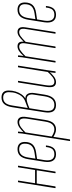

<svg xmlns="http://www.w3.org/2000/svg" viewBox="748 -1476 914 2449"><g transform="rotate(-90 1204.5 -252.0)"><path d="M223 0Q218 0 219 -5L294 -474Q295 -479 299 -479H311Q316 -479 315 -474L240 -5Q239 0 235 0ZM34 0Q28 0 29 -5L104 -474Q105 -479 110 -479H121Q127 -479 125 -474L51 -5Q50 0 45 0ZM85 -240 87 -261H265L263 -240Z M460 6Q404 6 379.5 -32Q355 -70 365 -141L398 -348Q409 -418 440.5 -451.5Q472 -485 526 -485Q570 -485 594 -461.5Q618 -438 618 -393Q618 -329 586 -293.5Q554 -258 484 -248L402 -236L386 -141Q377 -78 396 -46.5Q415 -15 460 -15Q504 -15 525.5 -39Q547 -63 553 -119Q553 -123 557 -123H569Q574 -123 573 -118Q566 -54 539 -24Q512 6 460 6ZM405 -257 480 -268Q541 -277 568.5 -306.5Q596 -336 596 -392Q596 -464 524 -464Q480 -464 454 -435.5Q428 -407 419 -347Z M779 6Q752 6 727 -4.5Q702 -15 677 -31L681 -53Q703 -38 728 -26.5Q753 -15 778 -15Q817 -15 842.5 -42.5Q868 -70 878 -135L914 -360Q922 -414 910.5 -439Q899 -464 869 -464Q835 -464 800 -437Q765 -410 728 -373L731 -398Q767 -435 801.5 -460Q836 -485 873 -485Q911 -485 928.5 -456.5Q946 -428 935 -363L899 -134Q887 -57 856 -25.5Q825 6 779 6ZM634 185Q629 185 630 180L716 -368Q722 -396 725 -423.5Q728 -451 730 -475Q730 -479 734 -479H747Q750 -479 750 -475Q748 -452 745.5 -428.5Q743 -405 740 -390V-388L651 180Q650 185 645 185Z M1088 6Q1030 6 1007.5 -31.5Q985 -69 997 -143L1061 -552Q1072 -622 1102 -655.5Q1132 -689 1185 -689Q1229 -689 1251.5 -666.5Q1274 -644 1274 -598Q1274 -552 1261 -509.5Q1248 -467 1225 -434.5Q1202 -402 1173 -386V-385Q1214 -385 1232 -353.5Q1250 -322 1241 -267L1221 -138Q1209 -65 1176.5 -29.5Q1144 6 1088 6ZM1089 -15Q1136 -15 1163 -45.5Q1190 -76 1200 -139L1220 -269Q1229 -317 1214.5 -342.5Q1200 -368 1164 -368Q1129 -368 1048 -333L1018 -145Q1007 -78 1024.5 -46.5Q1042 -15 1089 -15ZM1051 -355 1135 -387Q1172 -400 1198 -430Q1224 -460 1238.5 -502Q1253 -544 1253 -595Q1253 -668 1183 -668Q1141 -668 1116.5 -640.5Q1092 -613 1083 -554Z M1381 6Q1341 6 1325.5 -23.5Q1310 -53 1321 -123L1376 -474Q1378 -479 1382 -479H1393Q1398 -479 1397 -474L1342 -126Q1333 -67 1343 -41Q1353 -15 1386 -15Q1417 -15 1448.5 -40Q1480 -65 1516 -105L1513 -79Q1484 -45 1450.5 -19.5Q1417 6 1381 6ZM1502 0Q1499 0 1499 -4Q1501 -27 1504 -51.5Q1507 -76 1511 -93L1510 -95L1570 -474Q1571 -479 1575 -479H1587Q1592 -479 1591 -474L1534 -111Q1530 -83 1526 -56Q1522 -29 1519 -4Q1519 0 1515 0Z M1635 0Q1630 0 1631 -5L1688 -368Q1694 -396 1697 -423.5Q1700 -451 1702 -475Q1702 -479 1706 -479H1719Q1722 -479 1722 -475Q1721 -458 1718.5 -440.5Q1716 -423 1714 -408Q1751 -449 1780 -467Q1809 -485 1838 -485Q1870 -485 1885 -466.5Q1900 -448 1897 -407Q1937 -447 1965 -466Q1993 -485 2022 -485Q2058 -485 2073 -460Q2088 -435 2079 -380L2020 -5Q2019 0 2014 0H2003Q1998 0 1999 -5L2058 -377Q2066 -421 2056 -442.5Q2046 -464 2018 -464Q1993 -464 1965.5 -444.5Q1938 -425 1895 -382L1836 -5Q1835 0 1830 0H1819Q1814 0 1815 -5L1874 -377Q1882 -421 1872 -442.5Q1862 -464 1834 -464Q1809 -464 1781 -445Q1753 -426 1711 -383L1652 -5Q1651 0 1646 0Z M2239 6Q2183 6 2158.5 -32Q2134 -70 2144 -141L2177 -348Q2188 -418 2219.5 -451.5Q2251 -485 2305 -485Q2349 -485 2373 -461.5Q2397 -438 2397 -393Q2397 -329 2365 -293.5Q2333 -258 2263 -248L2181 -236L2165 -141Q2156 -78 2175 -46.5Q2194 -15 2239 -15Q2283 -15 2304.5 -39Q2326 -63 2332 -119Q2332 -123 2336 -123H2348Q2353 -123 2352 -118Q2345 -54 2318 -24Q2291 6 2239 6ZM2184 -257 2259 -268Q2320 -277 2347.5 -306.5Q2375 -336 2375 -392Q2375 -464 2303 -464Q2259 -464 2233 -435.5Q2207 -407 2198 -347Z"/></g></svg>

Font: Sofia Sans Extra Condensed Thin
Style: Italic
Weight: 250
Italic angle: -9°
Version: Version 4.100